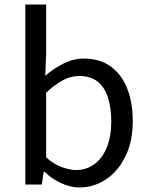

<svg xmlns="http://www.w3.org/2000/svg" viewBox="-20 -816 658 849"><path d="M331 13Q294 13 253 -5Q212 -23 177 -56H173L165 0H92V-796H184V-578L180 -481Q217 -513 261 -535Q305 -557 351 -557Q421 -557 469 -522.5Q517 -488 542 -426Q567 -364 567 -280Q567 -188 533.5 -122Q500 -56 446.5 -21.5Q393 13 331 13ZM316 -64Q361 -64 396.5 -89.5Q432 -115 452 -163.5Q472 -212 472 -279Q472 -339 457.5 -384.5Q443 -430 412 -455Q381 -480 328 -480Q294 -480 258 -461Q222 -442 184 -406V-120Q219 -89 254.5 -76.5Q290 -64 316 -64Z"/></svg>

Font: Noto Sans HK Thin
Style: Regular
Weight: 400
Version: Version 2.004-H2;hotconv 1.0.118;makeotfexe 2.5.65603